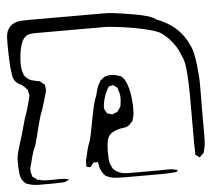

<svg xmlns="http://www.w3.org/2000/svg" viewBox="-55 -676 825 743"><g transform="rotate(-5 357.5 -304.5)"><path d="M721 -239V-148Q721 -132 721 -115Q721 -98 719 -81Q718 -76 717 -70.5Q716 -65 714 -59Q713 -58 713 -55.5Q713 -53 711 -51Q710 -49 707.5 -47.5Q705 -46 703 -44Q702 -43 699.5 -40Q697 -37 695 -37Q694 -37 691 -40Q689 -42 685.5 -44Q682 -46 680 -48Q679 -50 679.5 -52.5Q680 -55 680 -56Q679 -74 679 -92Q679 -110 679 -128V-283Q679 -298 678 -328Q677 -358 673.5 -388Q670 -418 661 -433Q653 -457 639 -477Q630 -490 620 -501Q610 -512 597 -522Q586 -533 554.5 -542Q523 -551 486 -557.5Q449 -564 417.5 -567.5Q386 -571 375 -571H132Q118 -571 102 -571Q86 -571 72 -566Q57 -558 49.5 -537.5Q42 -517 39.5 -494.5Q37 -472 37 -457Q37 -438 43 -420Q44 -418 45 -415Q46 -412 47 -410Q48 -409 50 -407.5Q52 -406 53 -404Q55 -402 58 -399.5Q61 -397 64 -395Q70 -391 78 -389.5Q86 -388 92 -386Q95 -385 99 -385Q103 -385 106 -383Q108 -382 111 -379Q114 -376 116 -374Q118 -373 120 -372Q122 -371 123 -369Q124 -368 123.5 -367Q123 -366 124 -364Q124 -360 125 -356Q126 -352 126 -348Q125 -341 122.5 -333Q120 -325 118 -318Q115 -307 111.5 -295.5Q108 -284 104 -272Q97 -257 89 -226.5Q81 -196 73.5 -165.5Q66 -135 58 -120Q54 -108 50.5 -95.5Q47 -83 44 -70Q42 -63 40 -55.5Q38 -48 39 -40Q39 -36 40.5 -32Q42 -28 43 -24Q43 -20 44 -19Q47 -16 51 -14Q54 -12 57 -9.5Q60 -7 63 -5Q65 -4 68 -4Q71 -4 73 -3Q90 1 108 0.5Q126 0 142 0Q150 0 158.5 0Q167 0 175 2Q177 3 179 3Q181 3 183 4Q186 4 186 5Q186 4 181 7Q178 8 174.5 10Q171 12 168 13Q164 14 160 14Q156 14 152 14Q139 15 126.5 15Q114 15 101 15Q85 15 67 15Q49 15 33 11Q30 9 26.5 8.5Q23 8 20 7Q-1 -6 -4.5 -33Q-8 -60 -7 -82Q-7 -102 -1.5 -121.5Q4 -141 10 -160Q18 -183 26.5 -216Q35 -249 44 -271Q47 -282 50.5 -294Q54 -306 57 -318L60 -331Q60 -336 59 -339.5Q58 -343 57 -347V-353Q56 -355 54 -356.5Q52 -358 51 -359Q49 -361 47 -364Q45 -367 43 -368Q35 -376 25 -380.5Q15 -385 8 -395Q1 -406 -0.5 -420.5Q-2 -435 -4 -448Q-7 -492 -7 -537Q-7 -549 -6.5 -562.5Q-6 -576 -2 -587Q6 -607 26 -617Q37 -622 49.5 -623Q62 -624 73 -624Q84 -624 113 -624Q142 -624 177 -624Q212 -624 241 -624Q270 -624 281 -624Q296 -624 320.5 -624Q345 -624 370 -624Q395 -624 410 -622Q421 -621 443.5 -617.5Q466 -614 492.5 -609.5Q519 -605 541.5 -598.5Q564 -592 575 -583Q593 -576 610.5 -566.5Q628 -557 644 -544Q679 -514 697 -473Q705 -458 709.5 -436Q714 -414 716.5 -392Q719 -370 720 -355Q722 -333 721.5 -298.5Q721 -264 721 -239ZM538 15H397Q382 15 367 14Q352 13 338 8Q336 6 333 5.5Q330 5 328 4Q320 -3 314.5 -12Q309 -21 306 -31L303 -47Q302 -49 302.5 -50.5Q303 -52 302 -53L293 -52Q292 -52 289.5 -52.5Q287 -53 285 -52Q283 -51 280 -46.5Q277 -42 275 -40Q274 -39 273.5 -37.5Q273 -36 271 -36Q270 -35 267.5 -36Q265 -37 264 -37Q263 -37 260 -37.5Q257 -38 256 -39Q256 -39 256 -44V-58Q256 -63 257.5 -68Q259 -73 260 -77Q262 -88 265 -99.5Q268 -111 271 -121Q277 -132 282.5 -158Q288 -184 293.5 -214Q299 -244 305 -270Q311 -296 317 -307Q320 -320 323.5 -332.5Q327 -345 334 -357Q336 -359 337 -362Q338 -365 339 -366Q342 -369 348 -373Q350 -375 352 -376.5Q354 -378 356 -379Q364 -383 372.5 -383.5Q381 -384 388 -384Q394 -383 399 -382Q404 -381 409 -379L419 -376Q434 -365 442 -341.5Q450 -318 453 -293.5Q456 -269 456 -254Q456 -242 455.5 -230.5Q455 -219 451 -208Q450 -206 449.5 -202.5Q449 -199 447 -197L440 -191Q437 -186 432 -183Q423 -177 412 -176Q401 -175 390 -172Q380 -169 370 -163.5Q360 -158 354 -149Q350 -143 348 -134.5Q346 -126 345 -119Q344 -108 343.5 -96.5Q343 -85 344 -74Q344 -67 344.5 -59Q345 -51 347 -44Q351 -33 356 -24Q363 -15 373.5 -9.5Q384 -4 394 -2Q407 0 420.5 0Q434 0 447 0H535Q549 0 563.5 -0.5Q578 -1 591 1L604 4Q607 4 607 4Q607 5 602 11Q601 12 597 12.5Q593 13 591 13Q579 14 566 14.5Q553 15 538 15ZM409 -273Q411 -286 410.5 -298Q410 -310 405 -322L402 -333Q398 -335 395 -338Q393 -339 390 -341.5Q387 -344 385 -344Q384 -345 383 -344Q382 -343 380 -343Q378 -342 374 -341.5Q370 -341 368 -339Q367 -338 366 -335.5Q365 -333 364 -332Q357 -319 352 -305Q347 -291 345 -277Q344 -273 343.5 -266.5Q343 -260 344 -255Q345 -252 347.5 -248.5Q350 -245 351 -242Q352 -241 352.5 -240Q353 -239 354 -237Q356 -236 358.5 -236Q361 -236 362 -235Q365 -234 368 -233Q371 -232 374 -232Q376 -232 377 -233Q378 -234 379 -234Q382 -236 386.5 -237Q391 -238 394 -240Q396 -242 397 -244.5Q398 -247 399 -248Q401 -250 403 -252.5Q405 -255 406 -258Q408 -260 408 -264Q408 -268 409 -273Z"/></g></svg>

Font: Rubik Vinyl
Style: Regular
Weight: 400
Designer: Hubert and Fischer, NaN
Foundry: Hubert and Fischer, NaN
Version: Version 2.200